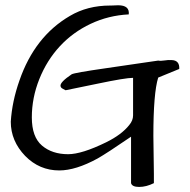

<svg xmlns="http://www.w3.org/2000/svg" viewBox="-20 -657 732 739"><path d="M484.4 47.9V-130.9Q391.6 -67.4 355.5 -46.9Q271.5 -1 208 -1Q131.8 -1 77.1 -56.6Q21.5 -114.3 21.5 -188.5Q26.4 -266.6 54.7 -346.7Q113.3 -516.6 249 -595.7Q316.4 -635.7 404.3 -635.7Q406.2 -635.7 408.2 -635.7L434.6 -636.7Q479.5 -636.7 475.6 -601.6Q397.5 -597.7 329.1 -565.4Q260.7 -533.2 210.4 -479Q160.2 -424.8 131.3 -352.5Q102.5 -280.3 102.5 -205.1Q102.5 -129.9 141.6 -96.7Q180.7 -63.5 242.2 -63.5Q294.9 -63.5 388.7 -109.4Q448.2 -138.7 477.5 -175.8Q492.2 -193.4 492.2 -212.9V-357.4Q462.9 -357.4 356 -335Q249 -312.5 232.4 -309.6Q227.5 -312.5 220.7 -315.9Q213.9 -319.3 212.9 -326.2Q210.9 -340.8 255.9 -371.1Q266.6 -377 384.8 -394Q502.9 -411.1 535.2 -416Q567.4 -420.9 588.9 -423.8Q598.6 -421.9 613.3 -424.3Q627.9 -426.8 640.6 -425.8Q671.9 -424.8 669.9 -391.6L588.9 -358.4Q570.3 -298.8 570.3 -133.8L572.3 11.7Q572.3 31.2 572.3 47.9Q543 62.5 515.6 62.5Q488.3 62.5 484.4 47.9Z"/></svg>

Font: Architects Daughter
Style: Regular
Weight: 400
Designer: Kimberly Geswein
Foundry: Kimberly Geswein
Version: Version 1.003 2010